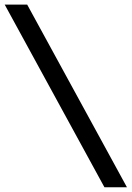

<svg xmlns="http://www.w3.org/2000/svg" viewBox="-36 -749 558 813"><path d="M501.5 43.9H406.2L-16.1 -729.5H79.1Z"/></svg>

Font: Caudex
Style: Bold
Weight: 700
Version: Version 1.01